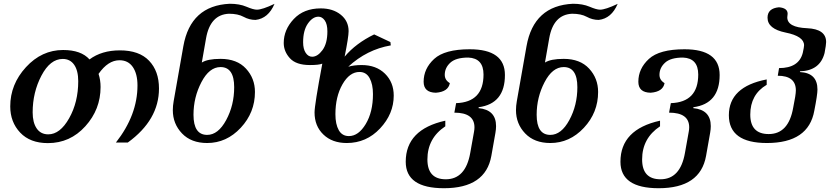

<svg xmlns="http://www.w3.org/2000/svg" viewBox="-20 -747 4421 1016"><path d="M235.4 -36.1Q297.9 -36.1 345.9 -121.3Q394 -206.5 394 -317.4Q394 -373 372.6 -404.1Q351.1 -435.1 312 -435.1Q245.6 -435.1 199.2 -346.7Q152.8 -258.3 152.8 -152.3Q152.8 -98.6 174.1 -67.4Q195.3 -36.1 235.4 -36.1ZM233.4 10.3Q139.2 10.3 86.7 -45.4Q34.2 -101.1 34.2 -184.1Q34.2 -300.8 117.4 -391.6Q200.7 -482.4 314 -482.4Q409.2 -482.4 453.6 -432.6Q518.1 -480.5 614.3 -480.5Q716.8 -480.5 769 -425.5Q821.3 -370.6 821.3 -278.8Q821.3 -112.3 656.2 7.3H593.3Q707.5 -138.2 707.5 -294.9Q707.5 -356.4 682.9 -392.3Q658.2 -428.2 612.3 -428.2Q551.8 -428.2 501.5 -356Q512.2 -323.7 512.2 -286.6Q512.2 -168 431.6 -78.9Q351.1 10.3 233.4 10.3Z M1076.2 -33.2Q1134.3 -33.2 1176.8 -111.6Q1219.2 -189.9 1219.2 -285.6Q1219.2 -392.1 1147 -392.1Q1087.4 -392.1 1045.7 -312Q1003.9 -231.9 1003.9 -139.6Q1003.9 -33.2 1076.2 -33.2ZM1076.2 9.8Q991.7 9.8 943.1 -41Q894.5 -91.8 894.5 -164.1Q894.5 -186.5 898.9 -211.4L950.2 -502.4Q988.3 -717.3 1195.8 -727.1Q1247.6 -727.1 1284.2 -711.4Q1320.8 -695.8 1339.4 -695.8Q1367.7 -695.8 1432.6 -726.6Q1399.9 -649.4 1332.5 -641.6Q1298.8 -641.6 1269 -658Q1239.3 -674.3 1191.4 -674.3Q1092.3 -669.9 1070.3 -543.9L1047.9 -416Q1078.1 -435.5 1147 -435.5Q1233.9 -435.5 1281.5 -384Q1329.1 -332.5 1329.1 -260.3Q1329.1 -151.4 1253.9 -70.8Q1178.7 9.8 1076.2 9.8Z M1826.2 -26.9Q1877 -26.9 1915.3 -90.6Q1953.6 -154.3 1953.6 -249Q1953.6 -301.3 1935.8 -333.7Q1918 -366.2 1882.3 -366.2Q1829.6 -366.2 1792.2 -300.8Q1754.9 -235.4 1754.9 -142.6Q1754.9 -89.4 1772.7 -58.1Q1790.5 -26.9 1826.2 -26.9ZM1631.8 -446.8Q1660.6 -446.8 1686.5 -481.9Q1712.4 -517.1 1712.4 -580.6Q1712.4 -619.1 1698.5 -638.9Q1684.6 -658.7 1665 -658.7Q1634.8 -658.7 1609.4 -622.6Q1584 -586.4 1584 -523.4Q1584 -487.8 1597.7 -467.3Q1611.3 -446.8 1631.8 -446.8ZM1814.9 9.8Q1737.8 9.8 1691.2 -35.2Q1644.5 -80.1 1644.5 -151.9Q1644.5 -191.4 1685.5 -410.2Q1668 -402.8 1619.6 -402.8Q1546.9 -402.8 1514.2 -438.7Q1481.4 -474.6 1481.4 -519.5Q1481.4 -589.8 1534.4 -646.2Q1587.4 -702.6 1677.2 -702.6Q1741.7 -702.6 1783.2 -669.2Q1824.7 -635.7 1824.7 -582Q1824.7 -551.3 1803.7 -447.3Q1862.8 -517.6 1960 -564.9L2045.9 -524.4L2047.9 -506.8Q1921.4 -484.9 1822.8 -394Q1854 -402.8 1893.6 -402.8Q1970.7 -402.8 2017.1 -357.2Q2063.5 -311.5 2063.5 -241.2Q2063.5 -144.5 1991.2 -67.4Q1918.9 9.8 1814.9 9.8Z M2329.1 249Q2127 249 2127 108.9Q2127 -62 2336.4 -108.4V-78.6Q2241.7 -15.6 2241.7 96.7Q2241.7 201.7 2338.9 201.7Q2443.8 201.7 2468.3 62.5L2488.3 -49.3Q2490.7 -62 2490.7 -73.2Q2490.7 -150.9 2384.3 -150.9L2393.6 -201.2Q2538.6 -206.1 2538.6 -352.5Q2538.6 -439 2458 -442.4Q2392.6 -442.4 2363 -415.3Q2333.5 -388.2 2333.5 -351.1Q2333.5 -323.2 2360.4 -307.1Q2352.1 -261.2 2286.6 -256.3Q2221.7 -257.3 2221.7 -314.5Q2221.7 -383.8 2277.3 -435.1Q2333 -486.3 2465.8 -486.3Q2651.9 -486.3 2651.9 -350.1Q2651.9 -198.2 2513.2 -179.7L2512.2 -174.8Q2605 -166 2605 -79.6Q2605 -63 2601.6 -43.9L2580.1 77.6Q2549.8 249 2329.1 249Z M2892.1 -33.2Q2950.2 -33.2 2992.7 -111.6Q3035.2 -189.9 3035.2 -285.6Q3035.2 -392.1 2962.9 -392.1Q2903.3 -392.1 2861.6 -312Q2819.8 -231.9 2819.8 -139.6Q2819.8 -33.2 2892.1 -33.2ZM2892.1 9.8Q2807.6 9.8 2759 -41Q2710.4 -91.8 2710.4 -164.1Q2710.4 -186.5 2714.8 -211.4L2766.1 -502.4Q2804.2 -717.3 3011.7 -727.1Q3063.5 -727.1 3100.1 -711.4Q3136.7 -695.8 3155.3 -695.8Q3183.6 -695.8 3248.5 -726.6Q3215.8 -649.4 3148.4 -641.6Q3114.7 -641.6 3085 -658Q3055.2 -674.3 3007.3 -674.3Q2908.2 -669.9 2886.2 -543.9L2863.8 -416Q2894 -435.5 2962.9 -435.5Q3049.8 -435.5 3097.4 -384Q3145 -332.5 3145 -260.3Q3145 -151.4 3069.8 -70.8Q2994.6 9.8 2892.1 9.8Z M3465.3 249Q3263.2 249 3263.2 108.9Q3263.2 -62 3472.7 -108.4V-78.6Q3377.9 -15.6 3377.9 96.7Q3377.9 201.7 3475.1 201.7Q3580.1 201.7 3604.5 62.5L3624.5 -49.3Q3627 -62 3627 -73.2Q3627 -150.9 3520.5 -150.9L3529.8 -201.2Q3674.8 -206.1 3674.8 -352.5Q3674.8 -439 3594.2 -442.4Q3528.8 -442.4 3499.3 -415.3Q3469.7 -388.2 3469.7 -351.1Q3469.7 -323.2 3496.6 -307.1Q3488.3 -261.2 3422.9 -256.3Q3357.9 -257.3 3357.9 -314.5Q3357.9 -383.8 3413.6 -435.1Q3469.2 -486.3 3602.1 -486.3Q3788.1 -486.3 3788.1 -350.1Q3788.1 -198.2 3649.4 -179.7L3648.4 -174.8Q3741.2 -166 3741.2 -79.6Q3741.2 -63 3737.8 -43.9L3716.3 77.6Q3686 249 3465.3 249Z M4038.1 9.8Q3836.9 9.8 3836.9 -137.2Q3836.9 -288.1 4037.1 -326.7V-298.3Q3950.2 -247.1 3950.2 -140.6Q3950.2 -37.6 4047.9 -37.6Q4152.8 -37.6 4177.2 -176.8Q4191.4 -245.6 4191.4 -268.6Q4191.4 -346.2 4095.7 -346.2L4102.5 -386.7Q4207.5 -386.7 4228 -467.3Q4234.9 -498.5 4234.9 -507.3Q4234.9 -555.2 4137.2 -574.7Q4041.5 -594.2 4041.5 -653.3Q4041.5 -703.1 4102.1 -708.5Q4147.9 -704.6 4147.9 -674.3Q4147.9 -670.4 4147 -665.3Q4146 -660.2 4146 -655.3Q4146 -602.1 4251 -597.7Q4351.6 -593.3 4351.6 -524.4Q4351.6 -509.8 4343.3 -466.3Q4319.3 -373 4213.4 -369.6L4212.9 -365.7Q4305.7 -361.3 4305.7 -273.4Q4305.7 -245.6 4289.1 -161.6Q4258.8 9.8 4038.1 9.8Z"/></svg>

Font: Kelvinch
Style: Bold Italic
Weight: 700
Italic angle: -10°
Designer: Paul James Miller
Foundry: High-Logic / Made with FontCreator
Version: Version 3.30 September 23, 2016